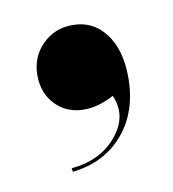

<svg xmlns="http://www.w3.org/2000/svg" viewBox="-42 -165 277 308"><g transform="rotate(-10 96.5 -11.0)"><path d="M138.2 -3.9Q112.8 9.8 89.8 9.8Q61.5 9.8 43.2 -9Q24.9 -27.8 24.9 -57.1Q24.9 -86.9 44.9 -106.9Q64.9 -127 94.2 -127Q127.9 -127 147.9 -100.3Q168 -73.7 168 -28.8Q168 26.9 137.2 63Q106.4 99.1 54.2 105L53.2 99.1Q101.1 94.7 127.4 62.7Q153.8 30.8 138.2 -3.9Z"/></g></svg>

Font: Moniqa Black Display
Style: Regular
Weight: 900
Designer: Rajesh Rajput
Foundry: Rajesh Rajput
Version: Version 1.000